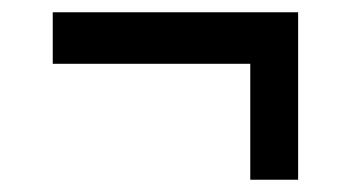

<svg xmlns="http://www.w3.org/2000/svg" viewBox="-20 -392 578 313"><path d="M66 -288H388V-99H466V-372H66Z"/></svg>

Font: Falling Sky
Style: Condensed
Weight: 400
Designer: Paul D. Hunt
Foundry: Adobe Systems Incorporated
Version: Version 1.02